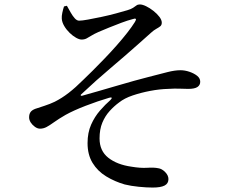

<svg xmlns="http://www.w3.org/2000/svg" viewBox="-20 -792 1040 864"><path d="M667 52Q640 52 604.5 48.5Q569 45 541 38Q496 25 457.5 1.5Q419 -22 396.5 -59Q374 -96 374 -148Q374 -195 390 -231Q406 -267 430 -294.5Q454 -322 477 -342Q484 -349 482.5 -352Q481 -355 471 -352Q420 -337 365.5 -316Q311 -295 275 -275Q244 -257 224.5 -243Q205 -229 190.5 -221Q176 -213 160 -213Q149 -213 137.5 -221Q126 -229 118.5 -240.5Q111 -252 111 -264Q111 -278 117 -287Q123 -296 138 -302Q156 -308 180.5 -316Q205 -324 226 -334Q258 -350 289 -374Q320 -398 355 -433Q372 -449 396.5 -473.5Q421 -498 449 -527Q477 -556 504 -586.5Q531 -617 552.5 -644.5Q574 -672 587 -693Q594 -704 591 -707Q588 -710 577 -706Q554 -700 526 -689.5Q498 -679 471 -668Q444 -657 423 -648Q403 -639 391 -631.5Q379 -624 369.5 -619Q360 -614 347 -614Q337 -614 322.5 -622Q308 -630 293.5 -644Q279 -658 269 -675Q259 -692 258 -708Q257 -719 260.5 -735Q264 -751 268 -763L281 -766Q290 -750 298.5 -735Q307 -720 316.5 -709.5Q326 -699 336 -699Q349 -699 376.5 -704Q404 -709 437 -716Q470 -723 501.5 -731.5Q533 -740 553 -746Q570 -751 579 -757Q588 -763 594 -767.5Q600 -772 609 -772Q621 -772 637.5 -764Q654 -756 670.5 -743Q687 -730 697.5 -716Q708 -702 708 -690Q708 -679 701 -673.5Q694 -668 683 -662Q672 -656 660 -645Q630 -618 600 -591.5Q570 -565 539.5 -538.5Q509 -512 477 -485Q445 -458 412.5 -429Q380 -400 346 -368Q342 -365 343.5 -362.5Q345 -360 349 -361Q382 -370 423 -382Q464 -394 505.5 -406Q547 -418 584 -428.5Q621 -439 646 -445Q700 -459 733.5 -467.5Q767 -476 792 -476Q812 -476 832.5 -469Q853 -462 867 -451Q881 -440 881 -424Q881 -409 868.5 -400.5Q856 -392 827 -392Q810 -392 788.5 -393Q767 -394 736 -392Q698 -391 656 -383Q614 -375 577 -362.5Q540 -350 516 -331Q494 -315 473.5 -292.5Q453 -270 440.5 -240Q428 -210 428 -169Q428 -113 467.5 -82Q507 -51 571 -42Q612 -35 642.5 -37Q673 -39 692 -35Q708 -33 723 -18Q738 -3 738 14Q738 34 720.5 43Q703 52 667 52Z"/></svg>

Font: Noto Serif SC ExtraLight Medium
Style: Regular
Weight: 500
Version: Version 2.002-H1;hotconv 1.1.0;makeotfexe 2.6.0